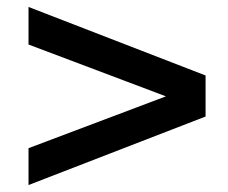

<svg xmlns="http://www.w3.org/2000/svg" viewBox="-20 -531 655 552"><path d="M62 1V-105L457 -254L62 -403V-511L571 -314V-196Z"/></svg>

Font: Chivo Medium SemiBold
Style: Regular
Weight: 600
Version: Version 2.002